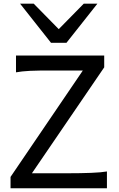

<svg xmlns="http://www.w3.org/2000/svg" viewBox="-20 -1011 641 1031"><path d="M539.6 -649.4 151.4 -80.6H341.8Q413.6 -80.6 469.2 -82.8Q524.9 -85 554.2 -90.3V0H36.6V-61L424.8 -632.3H258.8Q222.7 -632.3 193.6 -632.1Q164.6 -631.8 141.1 -630.6Q117.7 -629.4 99.1 -627.4Q80.6 -625.5 65.9 -622.6V-712.9H539.6ZM161.1 -991.2 295.4 -854.5 429.7 -991.2H502.9L336.9 -781.2H253.9L87.9 -991.2Z"/></svg>

Font: Andika Compact
Style: Regular
Weight: 400
Designer: Victor Gaultney, Annie Olsen, Julie Remington, Don Collingsworth, Eric Hays, Becca Hirsbrunner
Foundry: SIL International
Version: Version 5.000 ; LnSpcTght